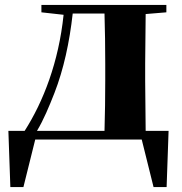

<svg xmlns="http://www.w3.org/2000/svg" viewBox="-20 -566 740 779"><path d="M148 -516 238 -506C218 -314 156 -154 80 -35H14L22 193H75L123 0H403H555L603 193H656L664 -35H571L569 -238V-308L571 -509L655 -516V-546H148ZM404 -35H130C157 -80 179 -133 201 -189C238 -284 262 -394 275 -511H404C406 -453 407 -365 407 -308V-238C407 -181 406 -93 404 -35Z"/></svg>

Font: Noto Serif CJK HK Black
Style: Regular
Weight: 900
Designer: Ryoko NISHIZUKA 西塚涼子 (kana & ideographs); Frank Grießhammer (Latin, Greek & Cyrillic); Wenlong ZHANG 张文龙 (bopomofo); San
Foundry: Adobe
Version: Version 2.001;hotconv 1.1.0;makeotfexe 2.6.0